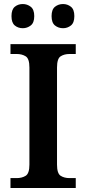

<svg xmlns="http://www.w3.org/2000/svg" viewBox="-20 -933 428 953"><path d="M32 0V-49H63Q89 -49 107.5 -60.5Q126 -72 126 -116V-598Q126 -642 107.5 -653.5Q89 -665 63 -665H32V-714H356V-665H325Q299 -665 281 -653.5Q263 -642 263 -598V-116Q263 -72 281 -60.5Q299 -49 325 -49H356V0ZM293 -793Q270 -793 253 -806.5Q236 -820 236 -853Q236 -886 253 -899.5Q270 -913 293 -913Q315 -913 332 -899.5Q349 -886 349 -853Q349 -820 332 -806.5Q315 -793 293 -793ZM93 -793Q70 -793 53.5 -806.5Q37 -820 37 -853Q37 -886 53.5 -899.5Q70 -913 93 -913Q115 -913 132.5 -899.5Q150 -886 150 -853Q150 -820 132.5 -806.5Q115 -793 93 -793Z"/></svg>

Font: Noto Serif Toto SemiBold
Style: Regular
Weight: 600
Designer: Monotype Design Team
Foundry: Monotype Imaging Inc.
Version: Version 2.001; ttfautohint (v1.8.4.7-5d5b)